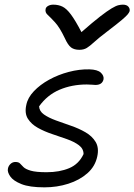

<svg xmlns="http://www.w3.org/2000/svg" viewBox="-20 -795 577 825"><path d="M171 10Q107 10 72 -4Q37 -18 24 -37Q11 -56 14 -70Q16 -82 25 -90.5Q34 -99 46 -99Q60 -99 66 -92.5Q72 -86 81 -77Q90 -68 112.5 -61.5Q135 -55 180 -55Q236 -55 277.5 -72.5Q319 -90 339 -133Q339 -156 319 -171Q299 -186 268 -197Q237 -208 204 -219Q171 -230 143 -245.5Q115 -261 100 -284.5Q85 -308 93 -344Q99 -375 125.5 -403Q152 -431 191 -452.5Q230 -474 275.5 -486Q321 -498 364 -497Q399 -496 413 -483Q427 -470 425 -455Q420 -430 390 -430Q385 -430 376 -431Q367 -432 353 -432Q289 -432 236 -409.5Q183 -387 148 -338Q149 -317 169 -303Q189 -289 220.5 -277.5Q252 -266 285.5 -254.5Q319 -243 347.5 -226.5Q376 -210 391 -185Q406 -160 398 -123Q389 -80 355.5 -50.5Q322 -21 273.5 -5.5Q225 10 171 10ZM508 -775Q524 -775 531.5 -766.5Q539 -758 537 -747Q535 -741 528.5 -733Q522 -725 502.5 -708.5Q483 -692 441 -660Q404 -632 385 -614.5Q366 -597 353 -589Q340 -581 321 -581Q299 -581 285.5 -591Q272 -601 258 -632Q236 -678 216 -699.5Q196 -721 184.5 -731.5Q173 -742 176 -756Q177 -764 186.5 -769.5Q196 -775 209 -775Q231 -775 248.5 -766.5Q266 -758 285 -732.5Q304 -707 330 -657Q379 -700 410 -724Q441 -748 459.5 -759Q478 -770 488.5 -772.5Q499 -775 508 -775Z"/></svg>

Font: Shantell Sans Normal
Style: Italic
Weight: 300
Italic angle: -11.31°
Designer: Stephen Nixon, Anya Danilova, Shantell Martin
Foundry: Arrow Type
Version: Version 1.008;[a672d596b]